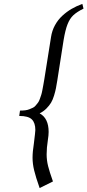

<svg xmlns="http://www.w3.org/2000/svg" viewBox="-20 -809 446 979"><path d="M78.1 -217.8 82 -245.1Q96.7 -245.1 108.6 -246.6Q120.6 -248 130.6 -252.2Q140.6 -256.3 148.4 -260Q156.2 -263.7 162.8 -272Q169.4 -280.3 174.1 -286.1Q178.7 -292 183.1 -304.4Q187.5 -316.9 190.2 -325Q192.9 -333 196 -349.4Q199.2 -365.7 200.9 -375.7Q202.6 -385.7 206.1 -405.8L240.2 -620.1Q245.1 -652.8 260.3 -680.4Q275.4 -708 297.6 -728.5Q319.8 -749 345 -763.7Q370.1 -778.3 399.9 -789.1L405.8 -765.1Q371.6 -748 353.8 -731.2Q335.9 -714.4 324.5 -685.5Q313 -656.7 304.2 -604L272 -397.9Q268.1 -373.5 265.1 -358.4Q262.2 -343.3 255.6 -321.5Q249 -299.8 240.2 -285.2Q231.4 -270.5 216.6 -255.6Q201.7 -240.7 182.1 -231Q228 -206.1 228 -136.2Q228 -119.6 224.1 -95.2Q217.8 -55.2 217.8 -22Q217.8 7.8 225.1 37.4Q232.4 66.9 250 116.2L182.1 149.9Q162.1 93.3 154.1 59.6Q146 25.9 146 -4.9Q146 -35.2 152.8 -78.1Q160.2 -137.7 160.2 -146Q160.2 -182.6 142.3 -200.2Q124.5 -217.8 78.1 -217.8Z"/></svg>

Font: Dehuti Alt
Style: Italic
Weight: 400
Version: Version 1.2